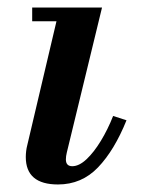

<svg xmlns="http://www.w3.org/2000/svg" viewBox="-20 -480 397 510"><path d="M316 -160.5Q284 -81 240.5 -35.5Q197 10 134 10Q48.5 10 48.5 -63Q48.5 -70.5 49.5 -78.8Q50.5 -87 52 -92.5L130 -423.5H65.5V-460H251L157.5 -75Q155 -65 155 -56.5Q155 -38.5 172 -38.5Q190 -38.5 209.8 -57Q229.5 -75.5 248 -106Q266.5 -136.5 280.5 -172Z"/></svg>

Font: Bodoni* 06pt Medium
Style: Italic
Weight: 500
Italic angle: -13°
Version: Version 2.3